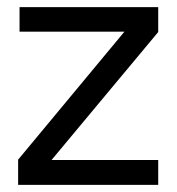

<svg xmlns="http://www.w3.org/2000/svg" viewBox="-20 -520 498 540"><path d="M31 0V-71L330 -431H35V-500H425V-430L125 -70H425V0Z"/></svg>

Font: Questrial
Style: Regular
Weight: 400
Designer: Joe Prince, Laura Meseguer
Foundry: Joe Prince, Laura Meseguer
Version: Version 2.000; ttfautohint (v1.8.3)